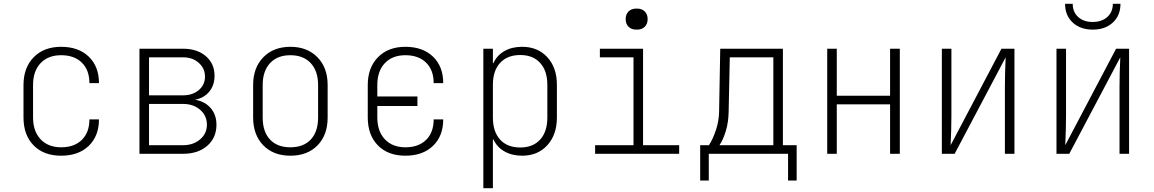

<svg xmlns="http://www.w3.org/2000/svg" viewBox="-20 -805 6040 1005"><path d="M103 -190V-360Q103 -451 156.5 -505.5Q210 -560 300 -560Q391 -560 444.5 -508.5Q498 -457 498 -370H448Q448 -438 408.5 -477Q369 -516 300 -516Q232 -516 192.5 -474.5Q153 -433 153 -360V-190Q153 -118 192.5 -76Q232 -34 300 -34Q369 -34 408.5 -73Q448 -112 448 -180H498Q498 -93 444.5 -41.5Q391 10 300 10Q209 10 156 -44Q103 -98 103 -190Z M1113 -152Q1113 -84 1065 -42Q1017 0 938 0H710V-550H938Q1012 -550 1057.5 -511Q1103 -472 1103 -408Q1103 -359 1075.5 -325.5Q1048 -292 1001 -283Q1053 -274 1083 -239Q1113 -204 1113 -152ZM760 -505V-306H938Q988 -306 1020.5 -333.5Q1053 -361 1053 -404Q1053 -447 1020.5 -476Q988 -505 938 -505ZM938 -45Q992 -45 1027.5 -75.5Q1063 -106 1063 -152Q1063 -200 1027.5 -230.5Q992 -261 938 -261H760V-45Z M1305 -190V-360Q1305 -451 1358.5 -505.5Q1412 -560 1500 -560Q1588 -560 1641.5 -505.5Q1695 -451 1695 -360V-190Q1695 -98 1642 -44Q1589 10 1500 10Q1411 10 1358 -44.5Q1305 -99 1305 -190ZM1645 -190V-360Q1645 -433 1606.5 -474.5Q1568 -516 1500 -516Q1432 -516 1393.5 -474.5Q1355 -433 1355 -360V-190Q1355 -116 1393 -75Q1431 -34 1500 -34Q1569 -34 1607 -75Q1645 -116 1645 -190Z M2250 -180H2300Q2300 -93 2246.5 -41.5Q2193 10 2102 10Q2011 10 1958 -44Q1905 -98 1905 -190V-360Q1905 -451 1958.5 -505.5Q2012 -560 2102 -560Q2193 -560 2246.5 -508.5Q2300 -457 2300 -370H2250Q2250 -438 2210.5 -477Q2171 -516 2102 -516Q2034 -516 1994.5 -474.5Q1955 -433 1955 -360V-300H2165V-250H1955V-190Q1955 -118 1994.5 -76Q2034 -34 2102 -34Q2171 -34 2210.5 -73Q2250 -112 2250 -180Z M2895 -361V-190Q2895 -100 2845 -45Q2795 10 2713 10Q2660 10 2620.5 -12.5Q2581 -35 2563 -75H2560V180H2510V-550H2560V-475H2563Q2581 -515 2620 -537.5Q2659 -560 2713 -560Q2795 -560 2845 -505.5Q2895 -451 2895 -361ZM2845 -361Q2845 -434 2807.5 -475.5Q2770 -517 2703 -517Q2636 -517 2598 -476Q2560 -435 2560 -361V-190Q2560 -116 2597.5 -74.5Q2635 -33 2703 -33Q2770 -33 2807.5 -74.5Q2845 -116 2845 -190Z M3310 -650Q3285 -650 3270 -665Q3255 -680 3255 -705Q3255 -730 3270 -745Q3285 -760 3310 -760H3315Q3340 -760 3355 -745Q3370 -730 3370 -705Q3370 -680 3355 -665Q3340 -650 3315 -650ZM3535 0H3095V-45H3296V-505H3120V-550H3346V-45H3535Z M3645 140V-45H3691Q3712 -78 3727.5 -124.5Q3743 -171 3744 -220L3750 -550H4078V-45H4150V140H4105V0H3690V140ZM4028 -45V-505H3800L3794 -220Q3793 -164 3779 -118.5Q3765 -73 3746 -45Z M4360 0H4310V-550H4360V-304H4639V-550H4690V0H4639V-259H4360Z M4910 0V-550H4960V-200Q4960 -134 4956 -45L5222 -550H5290V0H5240V-350Q5240 -417 5244 -505L4977 0Z M5510 0V-550H5560V-200Q5560 -134 5556 -45L5822 -550H5890V0H5840V-350Q5840 -417 5844 -505L5577 0ZM5555 -785H5595Q5595 -742 5623.5 -716Q5652 -690 5699 -690Q5747 -690 5776 -716Q5805 -742 5805 -785H5845Q5845 -724 5805 -687Q5765 -650 5700 -650Q5635 -650 5595 -687Q5555 -724 5555 -785Z"/></svg>

Font: JetBrains Mono Extra Light
Style: Regular
Weight: 200
Monospace: yes
Designer: Philipp Nurullin, Konstantin Bulenkov
Foundry: JetBrains
Version: 2.002